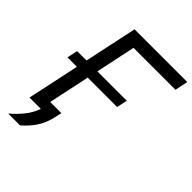

<svg xmlns="http://www.w3.org/2000/svg" viewBox="-242 -839 1117 1117"><g transform="rotate(45 317.0 -280.0)"><path d="M27 153.5Q69 118 98.2 80.5Q127.5 43 142.5 0H49Q62 -59 73.5 -114Q85 -169 99.5 -236L117.5 -321.5H40L54 -387H131.5L149.5 -473Q164 -541 176 -597Q188 -653 200.5 -713H634.5L617.5 -632.5H272.5Q264 -592 255.2 -550.5Q246.5 -509 236.5 -461.5L220.5 -387H462.5L448.5 -321.5H206.5L188.5 -236Q178 -188 169.5 -146.8Q161 -105.5 152.5 -67H244.5Q242.5 -59 240.2 -48.5Q238 -38 236 -29Q222 35.5 191.2 79.8Q160.5 124 124 153.5Z"/></g></svg>

Font: Commissioner
Style: Italic
Weight: 400
Italic angle: -12°
Designer: Kostas Bartsokas
Foundry: Kostas Bartsokas
Version: Version 1.000; ttfautohint (v1.8.3)